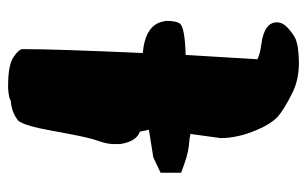

<svg xmlns="http://www.w3.org/2000/svg" viewBox="-156 -554 725 452"><g transform="rotate(-90 206.0 -327.5)"><path d="M195.3 -664.1Q201.2 -668.9 224.6 -670.4H231Q279.3 -670.4 298.1 -657.7Q316.9 -645 316.9 -636.2Q316.9 -558.1 307.6 -353.5Q375.5 -347.2 382.3 -303.2L383.3 -300.3V-297.4Q383.3 -274.4 377 -266.1Q368.2 -254.4 303.2 -252.4Q298.3 -168 293 -83.5Q304.2 -77.6 328.6 -74.2Q379.9 -67.4 379.9 -37.6V-37.1Q379.9 -22.9 363.8 -9.3Q347.7 4.4 337.6 7.6Q327.6 10.7 320.3 11.7Q301.8 14.2 285.2 14.2Q245.6 14.2 215.3 -0.5Q172.9 -21.5 156.2 -37.1Q140.1 -53.2 127 -84Q107.4 -129.4 107.4 -169.9V-170.4L117.2 -241.2Q109.4 -243.2 88.1 -245.1Q66.9 -247.1 25.9 -263.2V-311.5L62 -328.6L127 -338.9L122.6 -360.4Q99.1 -368.2 93.3 -407.2V-420.9Q93.3 -437.5 100.8 -458.3Q108.4 -479 117.7 -529.5Q127 -580.1 130.9 -598.1Q139.6 -636.7 148.9 -647Q168.9 -662.6 195.3 -664.1Z"/></g></svg>

Font: Drukaatie burti
Style: Heavy
Weight: 800
Version: Version 0.14